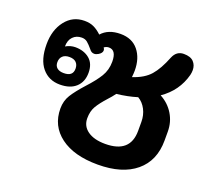

<svg xmlns="http://www.w3.org/2000/svg" viewBox="-107 -730 950 873"><g transform="rotate(20 367.5 -293.5)"><path d="M607 -384Q648 -362 671 -324Q694 -286 694 -240V-197Q694 -99 628.5 -44.5Q563 10 445 10Q330 10 264.5 -39Q199 -88 199 -172Q199 -209 217 -238Q235 -267 272 -308Q309 -348 328.5 -380Q348 -412 348 -452Q348 -508 312 -508Q300 -508 289 -500L292 -495Q294 -491 294 -487Q294 -474 277 -464Q267 -458 258 -458Q244 -458 235 -471Q219 -490 208 -499Q197 -508 181 -508Q155 -508 138.5 -491Q122 -474 122 -444Q145 -457 168 -457Q210 -457 237 -434.5Q264 -412 264 -368Q264 -324 236.5 -298.5Q209 -273 159 -273Q105 -273 72.5 -312Q40 -351 40 -425Q40 -494 75 -539Q110 -584 167 -584Q193 -584 212 -575Q231 -566 250 -548Q282 -584 341 -584Q397 -584 427.5 -546.5Q458 -509 458 -449Q458 -437 456 -417Q511 -435 539.5 -467.5Q568 -500 592 -561Q607 -597 642 -597Q675 -597 690 -581Q705 -565 705 -541Q705 -529 702 -517Q680 -434 607 -384ZM114 -365Q114 -347 125.5 -337.5Q137 -328 158 -328Q202 -328 202 -365Q202 -384 191 -395Q180 -406 158 -406Q137 -406 125.5 -395Q114 -384 114 -365ZM514 -341Q469 -327 415 -321Q402 -303 386 -286Q357 -254 343 -230Q329 -206 329 -172Q329 -134 360 -112Q391 -90 445 -90Q566 -90 566 -197V-240Q566 -273 552 -300Q538 -327 514 -341Z"/></g></svg>

Font: Kodchasan
Style: Bold
Weight: 700
Designer: Katatrad Aksorn Co.,Ltd.
Foundry: Cadson Demak Co.,Ltd.
Version: Version 1.000; ttfautohint (v1.6)